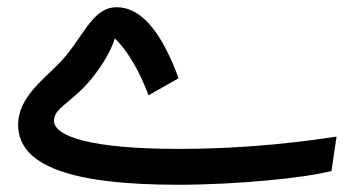

<svg xmlns="http://www.w3.org/2000/svg" viewBox="-20 -489 982 530"><path d="M471 21C635 21 823 2 895 -17L909 -112C835 -101 679 -78 472 -78C233 -78 129 -112 129 -156C129 -189 173 -205 220 -257C273 -316 293 -369 297 -383C333 -349 367 -288 390 -226L473 -273C432 -384 378 -469 302 -469C232 -469 210 -382 142 -313C98 -268 30 -218 30 -145C30 -32 174 21 471 21Z"/></svg>

Font: Noto Sans Arabic UI Md
Style: Regular
Weight: 500
Designer: Monotype Design Team, Nadine Chahine and Nizar Qandah
Foundry: Monotype Imaging Inc.
Version: Version 2.010